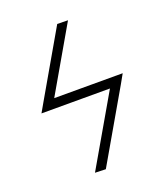

<svg xmlns="http://www.w3.org/2000/svg" viewBox="-137 -766 813 938"><g transform="rotate(-20 269.0 -297.0)"><path d="M461.4 -286.6 251 77.1 195.3 75.2 404.8 -286.6H48.8L76.7 -335.4L270.5 -670.9L326.2 -669.9L132.8 -335.4H488.8Z"/></g></svg>

Font: Libertinage
Style: l
Weight: 400
Designer: OSP
Foundry: OSP
Version: Version 1.0; 2008; OFL relea